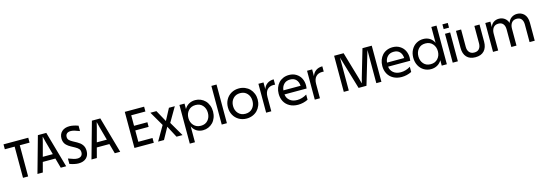

<svg xmlns="http://www.w3.org/2000/svg" viewBox="28 -2078 10145 3597"><g transform="rotate(-15 5100.0 -280.0)"><path d="M29.8 -700.2H509.8V-605H319.8V0H220.2V-605H29.8Z M500.5 0 696.3 -700.2H859.4L1057.6 0H952.6L899.4 -191.9H655.3L604.5 0ZM680.2 -284.2H874.5L802.2 -546.9L777.3 -647.9H775.4L750.5 -545.9Z M1237.3 -336.9Q1213.4 -350.1 1195.3 -362.8Q1177.2 -375.5 1159.7 -392.3Q1142.1 -409.2 1131.1 -427.7Q1120.1 -446.3 1113.3 -470.5Q1106.4 -494.6 1106.4 -522.9Q1106.4 -609.9 1161.4 -659.4Q1216.3 -709 1309.6 -709Q1382.8 -709 1478.5 -673.8V-569.8Q1417 -593.8 1378.9 -604.5Q1340.8 -615.2 1308.6 -615.2Q1259.8 -615.2 1233.6 -592Q1207.5 -568.8 1207.5 -527.8Q1207.5 -508.3 1213.1 -492.9Q1218.8 -477.5 1231.7 -464.6Q1244.6 -451.7 1258.8 -441.9Q1272.9 -432.1 1296.4 -418.9L1371.6 -377.9Q1401.9 -361.3 1424.1 -343.5Q1446.3 -325.7 1464.8 -301.8Q1483.4 -277.8 1492.9 -247.1Q1502.4 -216.3 1502.4 -179.2Q1502.4 -90.8 1447.5 -41Q1392.6 8.8 1299.3 8.8Q1225.1 8.8 1126.5 -26.9V-131.8Q1192.4 -106.9 1230.5 -95.9Q1268.6 -85 1300.3 -85Q1348.6 -85 1375 -110.1Q1401.4 -135.3 1401.4 -178.2Q1401.4 -219.2 1380.4 -244.4Q1359.4 -269.5 1312.5 -295.9Z M1548.3 0 1744.1 -700.2H1907.2L2105.5 0H2000.5L1947.3 -191.9H1703.1L1652.3 0ZM1728 -284.2H1922.4L1850.1 -546.9L1825.2 -647.9H1823.2L1798.3 -545.9Z M2756.8 -700.2V-606.9H2481.9V-402.8H2740.7V-313H2481.9V-92.8H2756.8V0H2381.8V-700.2Z M2840.8 0 3003.4 -279.8 2840.8 -560.1H2957.5L3081.5 -335L3200.7 -560.1H3314.5L3150.9 -279.8L3314.5 0H3197.8L3078.6 -225.1L2954.6 0Z M3694.3 -79.1Q3780.8 -79.1 3831.1 -136.5Q3881.3 -193.8 3881.3 -279.8Q3881.3 -365.7 3831.1 -423.3Q3780.8 -481 3694.3 -481Q3606.9 -481 3554.9 -423.1Q3502.9 -365.2 3502.9 -279.8Q3502.9 -194.3 3554.9 -136.7Q3606.9 -79.1 3694.3 -79.1ZM3404.3 189.9V-560.1H3502.9V-455.1Q3535.6 -512.2 3589.8 -542Q3644 -571.8 3710.9 -571.8Q3766.6 -571.8 3816.2 -550.5Q3865.7 -529.3 3902.1 -491.7Q3938.5 -454.1 3959.7 -398.9Q3981 -343.8 3981 -279.8Q3981 -215.8 3959.7 -160.6Q3938.5 -105.5 3902.1 -67.9Q3865.7 -30.3 3816.2 -9Q3766.6 12.2 3710.9 12.2Q3641.6 12.2 3587.9 -21Q3534.2 -54.2 3504.4 -117.2V189.9Z M4074.7 0V-750H4174.8V0Z M4558.1 -571.8Q4620.1 -571.8 4674.3 -549.3Q4728.5 -526.9 4766.4 -487.8Q4804.2 -448.7 4825.7 -394.8Q4847.2 -340.8 4847.2 -279.8Q4847.2 -218.8 4825.7 -164.8Q4804.2 -110.8 4766.4 -71.8Q4728.5 -32.7 4674.3 -10.3Q4620.1 12.2 4558.1 12.2Q4475.1 12.2 4408.9 -26.1Q4342.8 -64.5 4306.2 -131.1Q4269.5 -197.8 4269.5 -279.8Q4269.5 -361.8 4306.2 -428.5Q4342.8 -495.1 4408.9 -533.4Q4475.1 -571.8 4558.1 -571.8ZM4420.9 -423.1Q4369.1 -366.2 4369.1 -279.8Q4369.1 -193.4 4420.9 -136.7Q4472.7 -80.1 4558.1 -80.1Q4643.6 -80.1 4694.8 -136.7Q4746.1 -193.4 4746.1 -279.8Q4746.1 -366.2 4694.8 -423.1Q4643.6 -480 4558.1 -480Q4472.7 -480 4420.9 -423.1Z M4936 -560.1H5034.7V-429.2Q5057.1 -495.1 5108.4 -531Q5159.7 -566.9 5233.9 -566.9V-463.9Q5211.4 -465.8 5202.1 -465.8Q5124.5 -465.8 5080.3 -417.5Q5036.1 -369.1 5036.1 -275.9V0H4936Z M5555.7 12.2Q5462.9 12.2 5393.8 -26.1Q5324.7 -64.5 5289.3 -130.1Q5253.9 -195.8 5253.9 -279.8Q5253.9 -341.8 5273.7 -395.5Q5293.5 -449.2 5328.9 -488.3Q5364.3 -527.3 5416 -549.6Q5467.8 -571.8 5529.8 -571.8Q5609.9 -571.8 5670.2 -533.9Q5730.5 -496.1 5760.5 -435.1Q5790.5 -374 5790.5 -299.8Q5790.5 -269.5 5785.6 -241.2H5356.4Q5363.3 -170.9 5417.2 -124.5Q5471.2 -78.1 5561.5 -78.1Q5657.2 -78.1 5748.5 -133.8V-33.2Q5654.3 12.2 5555.7 12.2ZM5356.4 -319.8H5689.5Q5685.1 -395 5644 -439.5Q5603 -483.9 5528.8 -483.9Q5452.6 -483.9 5407.7 -437.5Q5362.8 -391.1 5356.4 -319.8Z M5879.4 -560.1H5978V-429.2Q6000.5 -495.1 6051.8 -531Q6103 -566.9 6177.2 -566.9V-463.9Q6154.8 -465.8 6145.5 -465.8Q6067.9 -465.8 6023.7 -417.5Q5979.5 -369.1 5979.5 -275.9V0H5879.4Z M7171.9 -700.2V0H7072.8V-643.1L6881.8 0H6729L6539.1 -639.2V0H6441.9V-700.2H6626L6780.8 -170.9L6807.6 -69.8H6810.1L6836.9 -170.9L6991.7 -700.2Z M7565.4 12.2Q7472.7 12.2 7403.6 -26.1Q7334.5 -64.5 7299.1 -130.1Q7263.7 -195.8 7263.7 -279.8Q7263.7 -341.8 7283.4 -395.5Q7303.2 -449.2 7338.6 -488.3Q7374 -527.3 7425.8 -549.6Q7477.5 -571.8 7539.6 -571.8Q7619.6 -571.8 7679.9 -533.9Q7740.2 -496.1 7770.3 -435.1Q7800.3 -374 7800.3 -299.8Q7800.3 -269.5 7795.4 -241.2H7366.2Q7373 -170.9 7427 -124.5Q7481 -78.1 7571.3 -78.1Q7667 -78.1 7758.3 -133.8V-33.2Q7664.1 12.2 7565.4 12.2ZM7366.2 -319.8H7699.2Q7694.8 -395 7653.8 -439.5Q7612.8 -483.9 7538.6 -483.9Q7462.4 -483.9 7417.5 -437.5Q7372.6 -391.1 7366.2 -319.8Z M8150.9 -481Q8064.5 -481 8014.2 -423.3Q7963.9 -365.7 7963.9 -279.8Q7963.9 -193.8 8014.2 -136.5Q8064.5 -79.1 8150.9 -79.1Q8238.3 -79.1 8290 -136.7Q8341.8 -194.3 8341.8 -279.8Q8341.8 -365.2 8290 -423.1Q8238.3 -481 8150.9 -481ZM8133.8 -571.8Q8203.6 -571.8 8257.3 -538.8Q8311 -505.9 8340.8 -442.9V-750H8440.9V0H8341.8V-105Q8309.1 -47.9 8254.9 -17.8Q8200.7 12.2 8133.8 12.2Q8059.1 12.2 7997.8 -23.9Q7936.5 -60.1 7900.4 -127.2Q7864.3 -194.3 7864.3 -279.8Q7864.3 -365.2 7900.4 -432.4Q7936.5 -499.5 7997.8 -535.6Q8059.1 -571.8 8133.8 -571.8Z M8554.7 -560.1H8654.8V0H8554.7ZM8553.7 -651.9V-743.2H8657.7V-651.9Z M8767.6 -229V-560.1H8867.2V-222.2Q8867.2 -157.2 8900.4 -118.2Q8933.6 -79.1 8996.6 -79.1Q9060.5 -79.1 9092.5 -118.4Q9124.5 -157.7 9124.5 -224.1V-560.1H9224.6V-229Q9224.6 -115.2 9165.5 -51.5Q9106.4 12.2 8995.6 12.2Q8884.8 12.2 8826.2 -51.3Q8767.6 -114.7 8767.6 -229Z M9336.4 -560.1H9435.1V-454.1Q9454.6 -512.2 9498.5 -542Q9542.5 -571.8 9601.1 -571.8Q9661.6 -571.8 9709 -539.1Q9756.3 -506.3 9777.3 -443.8Q9797.4 -506.3 9845 -539.1Q9892.6 -571.8 9954.1 -571.8Q9993.7 -571.8 10027.8 -557.9Q10062 -543.9 10088.6 -517.3Q10115.2 -490.7 10130.4 -447.5Q10145.5 -404.3 10145.5 -349.1V0H10045.4V-340.8Q10045.4 -407.7 10014.6 -446.3Q9983.9 -484.9 9923.3 -484.9Q9858.4 -484.9 9825 -441.4Q9791.5 -397.9 9791.5 -326.2V0H9691.4V-340.8Q9691.4 -407.7 9660.4 -446.3Q9629.4 -484.9 9568.4 -484.9Q9503.4 -484.9 9470 -441.4Q9436.5 -397.9 9436.5 -326.2V0H9336.4Z"/></g></svg>

Font: TASA Explorer Medium
Style: Regular
Weight: 500
Designer: Weizhong Zhang
Foundry: Local Remote
Version: Version 1.000;Glyphs 3.1.2 (3151)